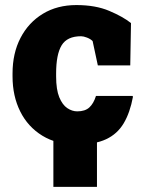

<svg xmlns="http://www.w3.org/2000/svg" viewBox="-20 -558 573 755"><path d="M281.7 10.3Q203.1 10.3 146.5 -24.4Q89.8 -59.1 59.6 -119.6Q29.3 -180.2 29.3 -257.8V-269Q29.3 -348.6 60.8 -409.2Q92.3 -469.7 148.7 -503.9Q205.1 -538.1 280.3 -538.1Q356 -538.1 409.9 -515.1Q463.9 -492.2 495.1 -467.3L492.2 -300.8H364.7L344.2 -396.5Q335.9 -404.8 322 -410.2Q308.1 -415.5 298.8 -415.5Q244.1 -415.5 222.4 -379.9Q200.7 -344.2 200.7 -269V-257.8Q200.7 -205.6 213.1 -175.5Q225.6 -145.5 244.6 -132.8Q263.7 -120.1 283.7 -120.1Q314.5 -120.1 331.3 -135.5Q348.1 -150.9 357.4 -180.7H501L502.9 -177.7Q491.2 -114.7 466.3 -73Q441.4 -31.2 397.2 -10.5Q353 10.3 281.7 10.3ZM189.9 176.8V-95.7H361.3V176.8Z"/></svg>

Font: Roboto Slab Black
Style: Regular
Weight: 900
Designer: Google
Version: Version 2.000; ttfautohint (v1.8.1.43-b0c9)